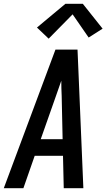

<svg xmlns="http://www.w3.org/2000/svg" viewBox="-37 -998 564 1018"><path d="M-17 0 257 -735H374L380 -595L405 0H301L297 -172H147L87 0ZM179 -260H295L290 -490Q289 -510 288.5 -530Q288 -550 288 -570Q281 -550 274 -530Q267 -510 260 -490ZM221 -793 159 -852 310 -978H402L507 -846L433 -799L348 -922Z"/></svg>

Font: Iosevka SS04 Semibold
Style: Italic
Weight: 600
Italic angle: -9°
Monospace: yes
Designer: Belleve Invis
Foundry: Belleve Invis
Version: Version 19.0.0; ttfautohint (v1.8.4)